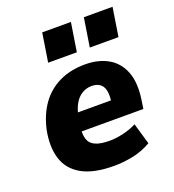

<svg xmlns="http://www.w3.org/2000/svg" viewBox="-136 -846 870 962"><g transform="rotate(-20 299.0 -365.0)"><path d="M310 11Q200 11 137.5 -24.5Q75 -60 55 -124.5Q35 -189 52 -275Q69 -351 107.5 -405Q146 -459 206 -488Q266 -517 345 -517Q414 -517 465 -488.5Q516 -460 539.5 -402Q563 -344 550 -254L543 -207H190L205 -303H416L403 -287Q410 -330 404 -355.5Q398 -381 381 -392.5Q364 -404 338 -404Q310 -404 286 -389.5Q262 -375 246 -346Q230 -317 222 -272L218 -243Q210 -198 218 -169.5Q226 -141 253.5 -128Q281 -115 331 -115Q365 -115 405 -124.5Q445 -134 475 -150L508 -37Q459 -9 407.5 1Q356 11 310 11ZM396 -588 420 -741H573L549 -588ZM174 -588 198 -741H351L327 -588Z"/></g></svg>

Font: Nunito Sans 7pt SemiCondensed Black
Style: Italic
Weight: 900
Width: 4
Italic angle: -9°
Designer: Vernon Adams
Foundry: Vernon Adams
Version: Version 3.101;gftools[0.9.27]